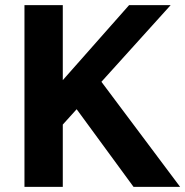

<svg xmlns="http://www.w3.org/2000/svg" viewBox="-20 -731 725 751"><path d="M75.7 0H225.6V-243.7L647.5 -710.9H484.9L225.6 -417.5V-710.9H75.7ZM502.4 0H684.6L348.1 -449.2L252 -341.8Z"/></svg>

Font: Roboto Flex
Style: wght 700 wdth 100 opsz 14.0 GRAD 0.00 slnt 0.00 XTRA 468 XOPQ 96 YOPQ 79 YTLC 514 YTUC 712 YTAS 750 YTDE -203.00 YTFI 738
Weight: 700
Designer: Berlow after Robertson
Foundry: Google
Version: Version 3.100